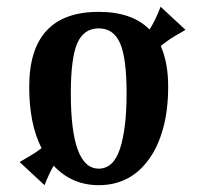

<svg xmlns="http://www.w3.org/2000/svg" viewBox="-20 -538 584 568"><path d="M66.4 -280.8Q66.4 -502.9 272 -502.9Q371.1 -502.9 422.4 -450.7Q440.4 -479 455.1 -518.1L528.8 -449.7L497.1 -431.2Q477.1 -419.4 455.6 -401.9Q477.5 -352.1 477.5 -282.2Q477.5 -212.4 462.6 -158.4Q447.8 -104.5 420.9 -67.4Q365.7 9.8 272 9.8Q192.4 9.8 138.7 -47.9Q125.5 -25.4 111.8 9.8L38.1 -58.6Q48.3 -64.9 65.9 -75Q83.5 -85 103 -99.6Q66.4 -170.9 66.4 -280.8ZM189.5 -262.2Q189.5 -39.1 272 -39.1Q315.9 -39.1 335.2 -98.6Q354.5 -158.2 354.5 -262.2Q354.5 -366.2 335.2 -410.2Q315.9 -454.1 272 -454.1Q228 -454.1 208.7 -410.2Q189.5 -366.2 189.5 -262.2Z"/></svg>

Font: Amarante
Style: Regular
Weight: 400
Designer: Karolina Lach
Foundry: Sorkin Type Co.
Version: Version 1.001